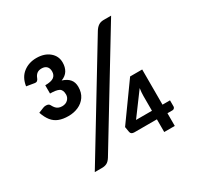

<svg xmlns="http://www.w3.org/2000/svg" viewBox="-154 -906 1117 1087"><g transform="rotate(-30 404.0 -362.5)"><path d="M201 -349Q165 -349 139 -359Q113 -369 95.5 -391Q78 -413 66 -448L101 -462Q106 -464 110 -464.5Q114 -465 119 -465Q137 -465 143 -453Q148 -443 155 -434Q162 -425 172.5 -420Q183 -415 197 -415Q221 -415 235 -429Q249 -443 249 -462Q249 -493 231 -502.5Q213 -512 173 -512V-566Q213 -566 229.5 -578.5Q246 -591 246 -615Q246 -636 234.5 -647.5Q223 -659 202 -659Q183 -659 171.5 -650Q160 -641 154 -625Q151 -616 145 -610.5Q139 -605 130 -606L76 -615Q84 -669 120 -697Q156 -725 206 -725Q258 -725 290.5 -698Q323 -671 323 -629Q323 -598 309.5 -576Q296 -554 267 -543Q299 -533 315 -514Q331 -495 331 -465Q331 -427 313 -401Q295 -375 265.5 -362Q236 -349 201 -349ZM624 0V-83H477Q455 -83 452 -100L446 -135L614 -369H693V-139H742V-98Q742 -93 737.5 -88Q733 -83 726 -83H693V0ZM520 -139H624V-235Q624 -246 625 -259Q626 -272 628 -285ZM170 0 585 -684Q596 -702 610 -711.5Q624 -721 644 -721H693L275 -33Q263 -14 249.5 -7Q236 0 218 0Z"/></g></svg>

Font: Aleo SemiBold
Style: Regular
Weight: 600
Designer: Alessio Laiso
Foundry: Alessio Laiso
Version: Version 2.001;gftools[0.9.29]